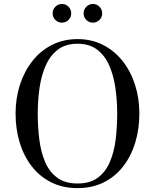

<svg xmlns="http://www.w3.org/2000/svg" viewBox="-20 -962 800 992"><path d="M380.5 10Q304.5 10 245 -19.8Q185.5 -49.5 144.2 -102.5Q103 -155.5 81.8 -225.2Q60.5 -295 60.5 -375Q60.5 -455 83.2 -524.8Q106 -594.5 148 -647.5Q190 -700.5 249 -730.2Q308 -760 380.5 -760Q453 -760 511.8 -730.2Q570.5 -700.5 612.8 -647.5Q655 -594.5 677.5 -524.8Q700 -455 700 -375Q700 -295 678.8 -225.2Q657.5 -155.5 616.5 -102.5Q575.5 -49.5 516 -19.8Q456.5 10 380.5 10ZM380.5 -14Q446 -14 486.2 -44.5Q526.5 -75 548.2 -126.5Q570 -178 577.8 -242.5Q585.5 -307 585.5 -375Q585.5 -443 576.2 -507.5Q567 -572 544.5 -623.5Q522 -675 482 -705.5Q442 -736 380.5 -736Q319 -736 279 -705.5Q239 -675 216.2 -623.5Q193.5 -572 184.2 -507.5Q175 -443 175 -375Q175 -307 183 -242.5Q191 -178 212.5 -126.5Q234 -75 274.8 -44.5Q315.5 -14 380.5 -14ZM460 -845Q440 -845 426 -859Q412 -873 412 -893Q412 -913 426 -927.2Q440 -941.5 460 -941.5Q480 -941.5 494 -927.2Q508 -913 508 -893Q508 -873 494 -859Q480 -845 460 -845ZM300 -845Q280 -845 266 -859Q252 -873 252 -893Q252 -913 266 -927.2Q280 -941.5 300 -941.5Q320 -941.5 334 -927.2Q348 -913 348 -893Q348 -873 334 -859Q320 -845 300 -845Z"/></svg>

Font: Bodoni Moda 9pt
Style: Regular
Weight: 400
Designer: Owen Earl
Foundry: indestructible type
Version: Version 2.005